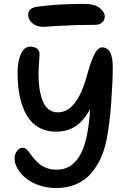

<svg xmlns="http://www.w3.org/2000/svg" viewBox="-20 -934 662 981"><path d="M201.2 -796.9Q166.5 -796.9 145.3 -815.4Q124 -834 124 -857.9Q124 -894 171.9 -899.9Q272.5 -914.1 412.1 -914.1Q462.9 -914.1 489 -893.6Q515.1 -873 515.1 -850.1Q515.1 -830.6 501.5 -818.8Q487.8 -807.1 464.8 -807.1Q365.7 -807.1 284.9 -802Q204.1 -796.9 201.2 -796.9ZM267.1 26.9Q221.2 26.9 180.2 12.9Q139.2 -1 112.3 -23.2Q85.4 -45.4 69.8 -72.3Q54.2 -99.1 54.2 -125Q54.2 -145.5 66.7 -162.4Q79.1 -179.2 96.2 -179.2Q105.5 -179.2 115.2 -170.9Q125 -162.6 133.3 -150.1Q141.6 -137.7 154.5 -123Q167.5 -108.4 181.9 -95.9Q196.3 -83.5 219.5 -75.2Q242.7 -66.9 270 -66.9Q384.8 -66.9 421.9 -232.9Q434.6 -289.6 440.9 -377Q409.2 -318.4 367.2 -289.8Q325.2 -261.2 265.1 -261.2Q222.7 -261.2 189.2 -277.1Q155.8 -293 133.5 -320.3Q111.3 -347.7 96.9 -386.5Q82.5 -425.3 76.2 -468.8Q69.8 -512.2 69.8 -563Q69.8 -620.1 86.7 -658Q103.5 -695.8 134.8 -695.8Q157.2 -695.8 169.7 -685.1Q182.1 -674.3 182.1 -657.2Q182.1 -647.5 179.4 -613.5Q176.8 -579.6 176.8 -557.1Q176.8 -516.1 181.6 -482.7Q186.5 -449.2 197.3 -420.7Q208 -392.1 228 -376Q248 -359.9 275.9 -359.9Q372.6 -359.9 423.8 -546.9Q433.1 -579.6 439.9 -600.8Q446.8 -622.1 456.8 -645.3Q466.8 -668.5 478 -680.2Q489.3 -691.9 502 -691.9Q556.2 -691.9 556.2 -590.8Q556.2 -517.1 547.9 -405.5Q539.6 -293.9 523.9 -217.8Q513.7 -167.5 494.6 -125.5Q475.6 -83.5 445.6 -48.3Q415.5 -13.2 369.9 6.8Q324.2 26.9 267.1 26.9Z"/></svg>

Font: Shantell Sans Bouncy
Style: Regular
Weight: 500
Designer: Stephen Nixon, Anya Danilova, Shantell Martin
Foundry: Arrow Type
Version: Version 1.006;[9816181b4]